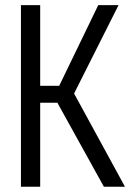

<svg xmlns="http://www.w3.org/2000/svg" viewBox="-20 -710 501 730"><path d="M59.6 0V-690.4H132.8V-383.8H205.1L353.5 -690.4H430.7L261.7 -354.5L455.1 0H375L198.2 -319.3H132.8V0Z"/></svg>

Font: Dinish Condensed
Style: Regular
Weight: 400
Width: 3
Designer: Bert Driehuis
Foundry: Playbeing
Version: Version 3.006; git-39231f3c-release